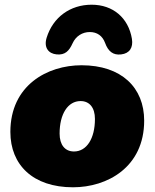

<svg xmlns="http://www.w3.org/2000/svg" viewBox="-20 -783 656 815"><path d="M290 12C435 12 592 -73 592 -271C592 -411 496 -506 326 -506C181 -506 24 -421 24 -223C24 -83 120 12 290 12ZM294 -140C256 -140 233 -168 233 -216C233 -299 268 -354 322 -354C360 -354 383 -326 383 -278C383 -195 348 -140 294 -140ZM221 -552C256 -549 273 -566 288 -599C302 -630 330 -647 361 -647C392 -647 415 -631 426 -601C439 -565 460 -548 494 -552C530 -556 546 -581 540 -618C525 -708 459 -763 369 -763C278 -763 205 -710 178 -623C165 -581 186 -555 221 -552Z"/></svg>

Font: SN Pro Black
Style: Italic
Weight: 900
Italic angle: -9°
Designer: Tobias Whetton
Foundry: Supernotes
Version: Version 1.001;Glyphs 3.2 (3249)